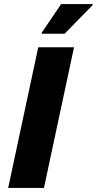

<svg xmlns="http://www.w3.org/2000/svg" viewBox="-20 -919 473 939"><path d="M20 0 167 -688H342L195 0ZM184 -754V-759L279 -899H433V-894L296 -754Z"/></svg>

Font: Saira Thin
Style: Bold Italic
Weight: 700
Italic angle: -12°
Version: Version 1.101